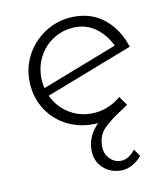

<svg xmlns="http://www.w3.org/2000/svg" viewBox="-72 -465 631 724"><g transform="rotate(-10 244.0 -103.0)"><path d="M395 129 414 156Q400 174 378.5 186Q357 198 335 198Q293 198 265 171.5Q237 145 237 102Q237 76 248 51.5Q259 27 280 7Q273 8 260 8Q200 8 152.5 -19Q105 -46 78.5 -92.5Q52 -139 52 -197Q52 -253 80 -300.5Q108 -348 156 -376Q204 -404 261 -404Q329 -404 377 -364Q425 -324 447 -256L114 -127Q133 -85 172.5 -59Q212 -33 261 -33Q324 -33 375 -76L399 -42Q381 -29 363 -18Q321 10 300 33.5Q279 57 279 96Q279 125 297 143.5Q315 162 339 162Q370 162 395 129ZM98 -199Q98 -180 103 -158L392 -270Q371 -313 337 -338.5Q303 -364 258 -364Q214 -364 177 -342Q140 -320 119 -282.5Q98 -245 98 -199Z"/></g></svg>

Font: Josefin Sans Light
Style: Regular
Weight: 300
Designer: Santiago Orozco
Foundry: Typemade
Version: Version 2.000